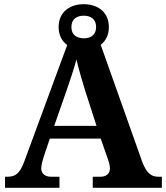

<svg xmlns="http://www.w3.org/2000/svg" viewBox="-20 -897 793 917"><path d="M4 0H264V-53H222C199 -53 177 -66 177 -92C177 -108 184 -133 189 -149L218 -235H461L496 -135C500 -124 505 -108 505 -92C505 -64 482 -53 462 -53H423V0H753V-53H736C703 -53 680 -69 659 -125L461 -683C485 -701 500 -730 500 -768C500 -839 447 -877 380 -877C313 -877 260 -839 260 -768C260 -729 276 -700 301 -682L96 -126C74 -66 52 -53 16 -53H4ZM380 -714C345 -715 321 -731 321 -768C321 -807 348 -822 380 -822C412 -822 439 -807 439 -768C439 -729 412 -714 380 -714ZM239 -296 298 -465C314 -511 334 -571 345 -613C356 -566 374 -505 388 -460L441 -296Z"/></svg>

Font: Noto Serif Lao
Style: Bold
Weight: 700
Designer: Monotype Design Team
Foundry: Monotype Imaging Inc.
Version: Version 2.003